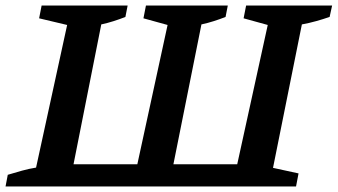

<svg xmlns="http://www.w3.org/2000/svg" viewBox="-41 -672 1217 692"><path d="M1147 -611Q1124 -603 1099 -596Q1074 -589 1047 -584L943 -67L1035 -47L1026 0H-21L-13 -42Q13 -50 38.5 -57Q64 -64 89 -68L201 -582L100 -606L109 -652H419L411 -611Q391 -603 369 -596Q347 -589 324 -584L224 -80H454L563 -582L476 -606L485 -652H780L772 -611Q752 -603 730 -596Q708 -589 685 -584L584 -80H814L924 -582L837 -606L846 -652H1156Z"/></svg>

Font: Piazzolla SemiBold
Style: Italic
Weight: 600
Italic angle: -11.3°
Designer: Juan Pablo del Peral
Foundry: Huerta Tipografica
Version: Version 1.330